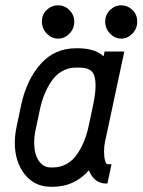

<svg xmlns="http://www.w3.org/2000/svg" viewBox="-20 -695 540 727"><path d="M261.2 -613.3Q261.2 -586.9 243.2 -567.9Q225.1 -548.8 200.2 -548.8Q175.3 -548.8 157 -567.9Q138.7 -586.9 138.7 -613.3Q138.7 -640.6 157 -657.7Q175.3 -674.8 199.2 -674.8Q225.1 -674.8 243.2 -656.5Q261.2 -638.2 261.2 -613.3ZM439.5 -548.8Q415 -548.8 396.7 -567.9Q378.4 -586.9 378.4 -613.3Q378.4 -639.2 396.7 -657Q415 -674.8 439.5 -674.8Q462.9 -674.8 481.2 -657.7Q499.5 -640.6 499.5 -613.3Q499.5 -585.9 481.2 -567.4Q462.9 -548.8 439.5 -548.8ZM341.8 -370.1Q341.8 -393.6 336.9 -408.2Q332 -422.9 321.8 -429.2Q311.5 -435.5 301.8 -437.3Q292 -439 275.9 -439H267.1Q238.3 -439 214.4 -425Q190.4 -411.1 174.6 -387.2Q158.7 -363.3 148.4 -337.9Q138.2 -312.5 131.8 -283.7L114.3 -200.7Q109.4 -176.8 109.4 -154.8Q109.4 -112.3 126.5 -86.7Q143.6 -61 171.9 -61H180.7Q209.5 -61 233.2 -74.7Q256.8 -88.4 272.7 -112.1Q288.6 -135.7 298.8 -161.4Q309.1 -187 315.4 -216.3L333 -299.3Q341.8 -341.3 341.8 -370.1ZM267.1 -512.2H275.9Q338.9 -512.2 372.1 -481.9L376 -500H450.7L377.4 -156.7Q374 -141.1 374 -122.1Q374 -102.1 377.7 -87.6Q381.3 -73.2 386.7 -73.2H402.3L386.7 0H382.3Q337.4 0 316.4 -49.8Q261.2 12.2 180.7 12.2H171.9Q111.3 12.2 73.7 -34.9Q36.1 -82 36.1 -154.8Q36.1 -183.6 43 -216.3L60.5 -299.3Q81.1 -393.6 134 -452.9Q187 -512.2 267.1 -512.2Z"/></svg>

Font: Anka/Coder Narrow
Style: Italic
Weight: 400
Width: 3
Italic angle: -12°
Monospace: yes
Version: Version 001.100